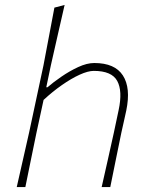

<svg xmlns="http://www.w3.org/2000/svg" viewBox="-20 -760 608 780"><path d="M48 0Q61 -56.5 72.5 -108Q84 -159.5 98 -220.5L156.5 -494Q168.5 -558 179.8 -616.8Q191 -675.5 201 -729L242.5 -740Q228.5 -679.5 214.8 -618.8Q201 -558 186.5 -494L168 -405.5H173Q196 -425.5 229 -448.2Q262 -471 297.5 -487.5Q333 -504 363 -504Q446.5 -504 479.2 -453.5Q512 -403 493 -311Q489 -291 484 -270.2Q479 -249.5 473 -221Q460.5 -160.5 450 -108.5Q439.5 -56.5 428 0H393Q406 -56.5 417.5 -108.5Q429 -160.5 442.5 -221L462 -313Q478.5 -390.5 456.2 -431.2Q434 -472 361 -472Q337.5 -472 303.5 -456.5Q269.5 -441 231.2 -414.2Q193 -387.5 157 -354L128 -220Q115.5 -159.5 105 -108Q94.5 -56.5 83 0Z"/></svg>

Font: Commissioner Loud Thin
Style: Italic
Weight: 100
Italic angle: -12°
Designer: Kostas Bartsokas
Foundry: Kostas Bartsokas
Version: Version 1.000; ttfautohint (v1.8.3)